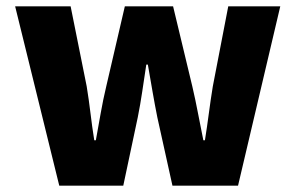

<svg xmlns="http://www.w3.org/2000/svg" viewBox="-20 -589 937 609"><path d="M168 0 28 -569H204L255 -315Q262 -272 267 -230Q272 -188 279 -144H284Q292 -188 299.5 -230.5Q307 -273 317 -315L376 -569H529L590 -315Q600 -272 608 -230Q616 -188 625 -144H630Q637 -188 642.5 -230Q648 -272 655 -315L704 -569H869L735 0H527L479 -217Q471 -257 464 -297.5Q457 -338 449 -384H444Q437 -338 431 -297.5Q425 -257 417 -217L371 0Z"/></svg>

Font: Source Han Sans CN Heavy
Style: Regular
Weight: 900
Designer: Ryoko NISHIZUKA 西塚涼子 (kana, bopomofo & ideographs); Paul D. Hunt (Latin, Greek & Cyrillic); Sandoll Communications 산돌커뮤니
Foundry: Adobe
Version: Version 2.000;hotconv 1.0.107;makeotfexe 2.5.65593